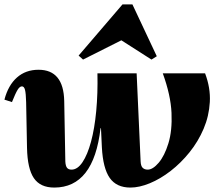

<svg xmlns="http://www.w3.org/2000/svg" viewBox="-20 -831 990 867"><path d="M225 16Q162 16 133 -26.5Q104 -69 102 -163L98 -370Q97 -409 93 -425Q89 -441 79 -441Q69 -441 59.5 -425.5Q50 -410 34 -370L0 -381Q17 -446 56.5 -481Q96 -516 154 -516Q267 -516 270 -375L275 -102Q276 -82 282.5 -73.5Q289 -65 303 -65Q330 -65 352.5 -98.5Q375 -132 391 -191Q407 -250 414.5 -329.5Q422 -409 420 -500H597L615 -102Q616 -81 624.5 -73Q633 -65 647 -65Q670 -65 696.5 -96Q723 -127 740.5 -184Q758 -241 754.5 -321Q751 -401 715 -500H906Q931 -434 927.5 -370.5Q924 -307 899.5 -249.5Q875 -192 836 -143.5Q797 -95 750.5 -59Q704 -23 656.5 -3.5Q609 16 569 16Q506 16 475.5 -27.5Q445 -71 440 -166L436 -252H434Q403 16 225 16ZM355 -562 335 -580 533 -811H578L688 -577L664 -562L528 -649Z"/></svg>

Font: Platypi ExtraBold
Style: Italic
Weight: 800
Italic angle: -13°
Designer: David Sargent
Foundry: Bolt Cutter Type
Version: Version 1.200; ttfautohint (v1.8.4.7-5d5b)